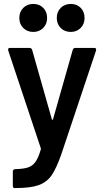

<svg xmlns="http://www.w3.org/2000/svg" viewBox="-20 -755 529 974"><path d="M45 187V115Q45 110 48.5 106.5Q52 103 57 103H58Q99 102 122 94.5Q145 87 160 66Q175 45 187 3Q188 1 187 -3L22 -498Q21 -500 21 -503Q21 -512 31 -512H129Q140 -512 143 -502L243 -150Q244 -147 246 -147Q248 -147 249 -150L349 -502Q352 -512 363 -512H458Q464 -512 466.5 -508.5Q469 -505 467 -498L291 28Q266 99 242 134Q218 169 176.5 184Q135 199 59 199H52Q49 199 47 195.5Q45 192 45 187ZM268 -664Q268 -695 288 -715Q308 -735 339 -735Q370 -735 389.5 -715Q409 -695 409 -664Q409 -633 389 -613Q369 -593 339 -593Q308 -593 288 -613Q268 -633 268 -664ZM78 -664Q78 -695 98 -715Q118 -735 149 -735Q180 -735 199.5 -715Q219 -695 219 -664Q219 -633 199 -613Q179 -593 149 -593Q118 -593 98 -613Q78 -633 78 -664Z"/></svg>

Font: Amber EN SemiBold
Style: Regular
Weight: 600
Designer: Jeremy Tribby
Foundry: Tribby Type
Version: Version 1.408 November 24, 2021